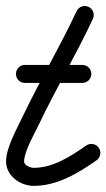

<svg xmlns="http://www.w3.org/2000/svg" viewBox="-30 -586 354 639"><path d="M53 -310C53 -310 53 -310 53 -310C116.7 -310 180.3 -310 244 -310C260.6 -310 274 -323.4 274 -340C274 -356.6 260.6 -370 244 -370C244 -370 244 -370 244 -370C180.3 -370 116.7 -370 53 -370C36.4 -370 23 -356.6 23 -340C23 -323.4 36.4 -310 53 -310ZM224.8 -548.7C224.8 -548.7 224.8 -548.7 224.8 -548.7C169.1 -429.2 101.1 -315.3 44.4 -196C25.2 -155.6 -9.8 -94.1 -9.8 -48.3C-9.8 -0.6 37.8 32.6 82.3 32.6C160.2 32.6 229.4 -9.1 291.2 -52.4C304.8 -61.9 308.1 -80.6 298.6 -94.2C289.1 -107.8 270.4 -111.1 256.8 -101.6C256.8 -101.6 256.8 -101.6 256.8 -101.6C206 -66 146.6 -27.4 82.3 -27.4C71.9 -27.4 50.2 -35.4 50.2 -48.3C50.2 -81.9 84.4 -140.3 98.6 -170.2C155.3 -289.6 223.4 -403.7 279.2 -523.3C286.2 -538.3 279.7 -556.2 264.7 -563.2C249.7 -570.2 231.8 -563.7 224.8 -548.7Z"/></svg>

Font: FRB American Cursive
Style: Bold Italic
Weight: 700
Italic angle: -25°
Version: Version 2.0;Modular Font Editor K font №1